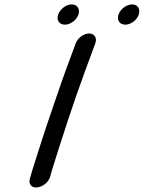

<svg xmlns="http://www.w3.org/2000/svg" viewBox="-20 -659 653 872"><path d="M323.8 -462 279.1 -341C257.8 -283.5 236.1 -217 216.3 -160.5C184.9 -70.3 152.3 32.2 125.9 116.8L116.1 151.2C107.4 177 124 193.3 144.9 192.5C165.5 191.8 195.9 176.1 206.6 147C206.8 146.5 207.2 145.5 207.4 144.8L216.8 111.2C261.7 -32.2 312.4 -190.4 368.1 -341L412.8 -462C422 -486.8 409.3 -507 384.5 -507C358.4 -507 332.4 -485 323.8 -462ZM518.6 -594C508.7 -567 524 -547 549.3 -547C573.6 -547 600.6 -566.7 609.5 -591C618.8 -616 607.4 -639 580.3 -639C555.5 -639 527.8 -618.8 518.6 -594ZM244.6 -594C235.1 -568.3 248.5 -547 274.8 -547C298.7 -547 326.3 -566 335.5 -591C344.8 -616 333 -639 305.8 -639C280.2 -639 253.4 -617.8 244.6 -594Z"/></svg>

Font: Just Breathe
Style: BdObl7
Weight: 400
Foundry: Cannot Into Space Fonts
Version: Version 0.72